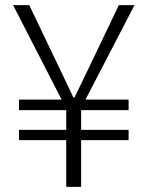

<svg xmlns="http://www.w3.org/2000/svg" viewBox="-20 -728 575 748"><path d="M238 0V-182H54V-222H238V-299H54V-340H220L31 -708H94L194 -499Q212 -462 229.5 -425Q247 -388 266 -348H270Q290 -388 307.5 -425Q325 -462 343 -499L443 -708H504L313 -340H481V-299H296V-222H481V-182H296V0Z"/></svg>

Font: Noto Sans HK Thin Light
Style: Regular
Weight: 300
Version: Version 2.004-H2;hotconv 1.0.118;makeotfexe 2.5.65603